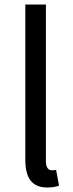

<svg xmlns="http://www.w3.org/2000/svg" viewBox="-20 -816 325 849"><path d="M188 13C212 13 228 10 241 5L228 -65C218 -63 214 -63 209 -63C195 -63 183 -74 183 -102V-796H92V-108C92 -31 120 13 188 13Z"/></svg>

Font: Noto Sans CJK KR Regular
Style: Regular
Weight: 400
Designer: Ryoko NISHIZUKA (kana & ideographs); Paul D. Hunt (Latin, Greek & Cyrillic); Wenlong ZHANG (bopomofo); Sandoll Communica
Foundry: Adobe Systems Incorporated
Version: Version 1.004;PS 1.004;hotconv 1.0.82;makeotf.lib2.5.63406